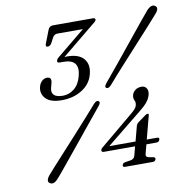

<svg xmlns="http://www.w3.org/2000/svg" viewBox="-81 -789 871 885"><g transform="rotate(-10 354.5 -346.5)"><path d="M522.5 -175.5Q525.5 -186 532.5 -191.5L569 -218Q576 -223.5 581 -223.5Q588 -223.5 585.5 -215.5L557 -107H605.5Q617 -107 614 -97Q611 -85.5 598.5 -85.5H551.5L540.5 -44Q536 -28.5 551 -25.5L573 -21.5Q583 -19.5 581 -10.5Q577.5 -0.5 565.5 -0.5H437Q424.5 -0.5 427.5 -10.5Q430 -20 441.5 -21.5L466.5 -25.5Q483 -28 487.5 -43.5L498.5 -85.5H353Q339.5 -85.5 342.5 -97Q345 -104 356 -111.5L505.5 -236Q517 -245.5 524.5 -253.5Q532 -261.5 534.5 -271Q538 -285 532.5 -295Q527 -305 530.5 -320Q534.5 -333.5 546 -342.2Q557.5 -351 575.5 -351Q590.5 -351 598.2 -339.2Q606 -327.5 601 -308Q596.5 -291 583.5 -275Q570.5 -259 543.5 -238L381.5 -107H504.5ZM437.5 -382.5Q423.5 -367.5 414.5 -374Q406 -379.5 419 -395.5Q450 -432.5 487.5 -478.5Q525 -524.5 561 -569Q597 -613.5 624.5 -647.2Q652 -681 663 -693.5Q685.5 -718 702.5 -706.5Q718.5 -694.5 696.5 -670Q686.5 -658 657 -625.5Q627.5 -593 588.5 -550.2Q549.5 -507.5 509.2 -463.2Q469 -419 437.5 -382.5ZM346 -311Q359.5 -326 369 -320Q378.5 -313.5 365 -297.5Q336 -262.5 299 -216.8Q262 -171 225.2 -126.2Q188.5 -81.5 160.5 -47.2Q132.5 -13 121 -0.5Q98.5 25 81.5 12.5Q73.5 7.5 75.5 -2.5Q77.5 -12.5 87.5 -24Q96 -34 117.2 -57.5Q138.5 -81 167.5 -112.8Q196.5 -144.5 228.8 -180Q261 -215.5 291.5 -249.5Q322 -283.5 346 -311ZM350.5 -448.5Q339.5 -405 298.8 -379.2Q258 -353.5 204 -353.5Q150.5 -353.5 128.5 -377.2Q106.5 -401 115 -433Q119.5 -449 130 -458.2Q140.5 -467.5 153 -467.5Q177 -467.5 169.5 -439L164 -418Q158.5 -397.5 170 -385.2Q181.5 -373 212 -373Q240.5 -373 264.5 -391.8Q288.5 -410.5 298.5 -448Q320 -526.5 240 -526.5H223.5Q210 -526.5 213 -537.5Q215 -545 228 -555L355.5 -659.5H235.5Q221 -659.5 213.5 -645L200.5 -620.5Q193 -608 182.5 -608Q170 -608 175.5 -622.5L199.5 -684.5Q205.5 -700.5 223 -700.5H409.5Q422.5 -700.5 420 -690Q417.5 -683.5 402 -672.5L249.5 -547.5Q256 -548 261.5 -548Q316.5 -548 339.5 -520.5Q362.5 -493 350.5 -448.5Z"/></g></svg>

Font: Fraunces 72pt S050 Light
Style: Italic
Weight: 300
Italic angle: -16°
Version: Version 1.000; ttfautohint (v1.8.3)